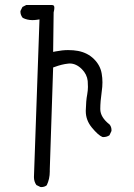

<svg xmlns="http://www.w3.org/2000/svg" viewBox="-20 -762 540 776"><path d="M146.5 -5.9Q160.2 -5.9 168.9 -13.2Q181.2 -38.6 181.2 -68.8Q181.2 -72.8 181.2 -77.1L194.8 -489.3L200.2 -491.2Q230.5 -502.4 255.4 -504.9Q258.8 -505.4 261.7 -505.4Q288.1 -505.4 311 -482.4Q331.5 -461.9 334.5 -434.6Q335.4 -424.3 335.4 -410.6Q335.4 -397 332.5 -380.4Q327.6 -355.5 326.7 -315.4Q326.7 -314 326.7 -312.5Q326.7 -276.4 351.1 -246.6Q376.5 -215.8 393.6 -208.5Q395.5 -208 397.5 -208Q411.6 -208 422.4 -215.3L430.2 -231.9Q430.7 -233.9 430.7 -235.4Q430.7 -249.5 422.9 -258.8Q385.3 -288.1 385.3 -321.3Q385.3 -351.1 391.1 -391.6Q397 -430.7 391.1 -463.9Q385.7 -497.6 359.9 -523.2Q334 -548.8 295.4 -556.2Q277.3 -559.6 254.9 -559.6Q232.4 -559.6 204.6 -554.2L194.8 -552.2L196.8 -711.9Q199.7 -723.6 199.7 -730.2Q199.7 -736.8 197.3 -739.3Q194.8 -741.7 189.5 -741.7Q188 -741.7 186 -741.7H85.9L70.8 -733.9L63 -718.3Q62.5 -716.8 62.5 -715.3Q62.5 -701.2 71.8 -689.9Q89.4 -680.7 111.3 -680.7Q120.1 -680.7 129.4 -682.1L139.6 -683.6L117.2 -46.4Q117.2 -28.3 127 -14.2L143.1 -6.3Q145 -5.9 146.5 -5.9Z"/></svg>

Font: NaikaiFont
Style: Light
Weight: 300
Version: Version 1.89